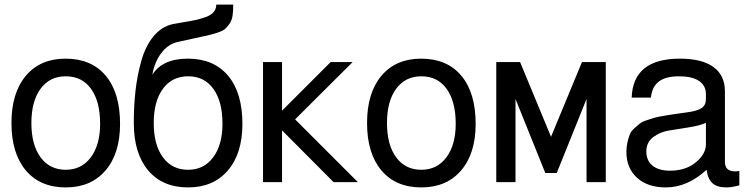

<svg xmlns="http://www.w3.org/2000/svg" viewBox="-20 -795 3267 838"><path d="M266 -539Q379 -539 441.5 -464.5Q504 -390 504 -254Q504 -125 440.5 -51Q377 23 267 23Q155 23 92.5 -51.5Q30 -126 30 -258Q30 -390 93 -464.5Q156 -539 266 -539ZM267 -462Q197 -462 157 -407.5Q117 -353 117 -258Q117 -163 157 -108.5Q197 -54 267 -54Q336 -54 376.5 -108.5Q417 -163 417 -255Q417 -352 377.5 -407Q338 -462 267 -462Z M645 -469Q689 -539 800 -539Q913 -539 975.5 -464.5Q1038 -390 1038 -254Q1038 -125 974.5 -51Q911 23 801 23Q689 23 626.5 -51.5Q564 -126 564 -258Q564 -334 571.5 -400Q579 -466 597 -530Q615 -594 650 -636.5Q685 -679 735 -690Q749 -693 780.5 -698Q812 -703 832.5 -707.5Q853 -712 876.5 -720Q900 -728 912 -742Q924 -756 924 -775H998Q998 -746 995 -726Q992 -706 981.5 -691Q971 -676 961.5 -668Q952 -660 927.5 -652Q903 -644 884.5 -640Q866 -636 824.5 -627Q783 -618 752 -611Q712 -601 683 -562Q654 -523 645 -469ZM801 -462Q731 -462 691 -407.5Q651 -353 651 -258Q651 -163 691 -108.5Q731 -54 801 -54Q870 -54 910.5 -108.5Q951 -163 951 -255Q951 -352 911.5 -407Q872 -462 801 -462Z M1211 -524V-312L1423 -524H1519L1268 -274L1542 0H1436L1211 -226V0H1128V-524Z M1818 -539Q1931 -539 1993.5 -464.5Q2056 -390 2056 -254Q2056 -125 1992.5 -51Q1929 23 1819 23Q1707 23 1644.5 -51.5Q1582 -126 1582 -258Q1582 -390 1645 -464.5Q1708 -539 1818 -539ZM1819 -462Q1749 -462 1709 -407.5Q1669 -353 1669 -258Q1669 -163 1709 -108.5Q1749 -54 1819 -54Q1888 -54 1928.5 -108.5Q1969 -163 1969 -255Q1969 -352 1929.5 -407Q1890 -462 1819 -462Z M2146 -524H2250L2385 -198L2520 -524H2624V0H2540V-363L2410 -40H2360L2230 -363V0H2146Z M2737 -369Q2743 -539 2947 -539Q3044 -539 3094 -502.5Q3144 -466 3144 -396V-88Q3144 -47 3189 -47Q3198 -47 3207 -49V14Q3172 23 3150 23Q3110 23 3089.5 4.5Q3069 -14 3064 -54Q2980 23 2886 23Q2807 23 2760.5 -19Q2714 -61 2714 -132Q2714 -155 2718.5 -174Q2723 -193 2728.5 -207.5Q2734 -222 2748 -234.5Q2762 -247 2771.5 -255Q2781 -263 2803.5 -270.5Q2826 -278 2838 -281.5Q2850 -285 2880 -290Q2910 -295 2924 -297Q2938 -299 2974 -304Q3023 -310 3042 -323Q3061 -336 3061 -362V-384Q3061 -422 3030.5 -442Q3000 -462 2944 -462Q2886 -462 2856 -439.5Q2826 -417 2821 -369ZM2904 -50Q2973 -50 3017 -86.5Q3061 -123 3061 -165V-259Q3036 -247 2985.5 -239Q2935 -231 2898 -225Q2861 -219 2831 -196.5Q2801 -174 2801 -134Q2801 -94 2828 -72Q2855 -50 2904 -50Z"/></svg>

Font: ColatingCofangSans
Style: Regular
Weight: 400
Foundry: GNU
Version: Version 412.227;June 27, 2022;FontCreator 11.0.0.2412 32-bit